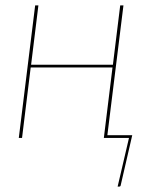

<svg xmlns="http://www.w3.org/2000/svg" viewBox="-20 -510 564 710"><path d="M436.5 -490 377 -10H469L426.5 174.5Q426 180 420.5 180H415L457 0H364L396 -260.5H93.5L61.5 0H49.5L110 -490H122L95 -270.5H397.5L424.5 -490Z"/></svg>

Font: Lato Hairline
Style: Italic
Weight: 100
Italic angle: -7°
Designer: Lukasz Dziedzic
Foundry: tyPoland Lukasz Dziedzic
Version: Version 2.007; 2014-02-27